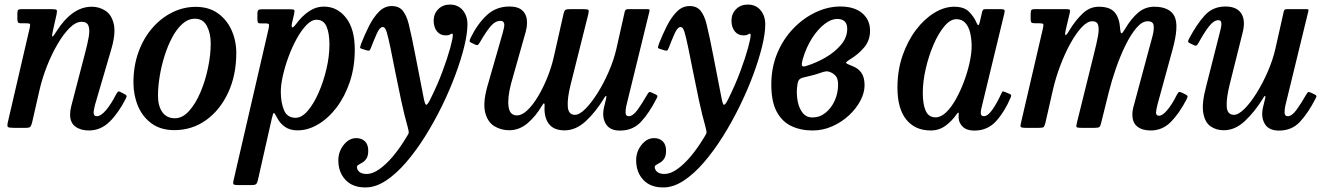

<svg xmlns="http://www.w3.org/2000/svg" viewBox="-20 -560 5818 841"><path d="M75 -520H205.5Q224.5 -520 227.8 -516.5Q231 -513 228 -498L211.5 -424.5Q206 -400.5 209.5 -400Q213 -399.5 228 -423.5Q260.5 -475 299.2 -502.8Q338 -530.5 382 -530.5Q416 -530.5 443 -512.2Q470 -494 478.8 -452.5Q487.5 -411 466.5 -341L396.5 -102Q394.5 -95 392.2 -83.2Q390 -71.5 390 -68Q390 -51 404 -51Q422 -51 444.8 -78Q467.5 -105 487.5 -145Q492.5 -154 496.2 -157.8Q500 -161.5 507.5 -157L525 -148Q532 -144.5 534 -141.2Q536 -138 531 -128Q499 -65 460 -26.8Q421 11.5 369.5 11.5Q333.5 11.5 310.2 -5.5Q287 -22.5 287 -58.5Q287 -76 292.5 -96.5L352.5 -327Q363.5 -368 368.8 -399Q374 -430 367.5 -447.2Q361 -464.5 337.5 -464.5Q312 -464.5 284.8 -437.5Q257.5 -410.5 231.8 -366.2Q206 -322 185.5 -269.8Q165 -217.5 153.5 -167.5L121 -25Q118 -12.5 114 -6.2Q110 0 94 0H40.5Q18.5 0 14.5 -4Q10.5 -8 14.5 -25.5L110.5 -439.5Q113.5 -452.5 110.5 -455.2Q107.5 -458 95.5 -458H73.5Q61 -458 58.5 -462.5Q56 -467 56 -480V-499.5Q56 -512.5 59.2 -516.2Q62.5 -520 75 -520Z M564.5 -198.5Q564.5 -271 586.5 -331.8Q608.5 -392.5 646.8 -436.8Q685 -481 734.2 -505.5Q783.5 -530 837.5 -530Q894.5 -530 934 -502Q973.5 -474 994.2 -428Q1015 -382 1015 -328Q1015 -231 979.5 -154.5Q944 -78 882.8 -34Q821.5 10 743.5 10Q684 10 644 -19.2Q604 -48.5 584.2 -96Q564.5 -143.5 564.5 -198.5ZM672 -141Q672 -96 691 -69Q710 -42 746 -42Q779.5 -42 808.2 -74Q837 -106 858.2 -156.2Q879.5 -206.5 891.2 -263.2Q903 -320 903 -369.5Q903 -414 886.2 -446Q869.5 -478 834 -478Q804.5 -478 779.5 -456Q754.5 -434 734.8 -397.2Q715 -360.5 701 -316Q687 -271.5 679.5 -225.8Q672 -180 672 -141Z M1130.5 -519.5H1248.5Q1266 -519.5 1268.8 -516.2Q1271.5 -513 1268 -497.5L1260.5 -465.5Q1255.5 -445.5 1259.2 -440.8Q1263 -436 1277.5 -455.5Q1302 -489 1332.8 -510Q1363.5 -531 1399 -531Q1457 -531 1495.5 -482.2Q1534 -433.5 1534 -342Q1534 -266.5 1512.5 -202.2Q1491 -138 1455 -90.2Q1419 -42.5 1374.2 -15.8Q1329.5 11 1283.5 11Q1251 11 1229 -3.8Q1207 -18.5 1194 -44Q1183 -65 1179.5 -65.2Q1176 -65.5 1170.5 -40.5L1110 227Q1107.5 239.5 1103.2 245Q1099 250.5 1084 250.5H1020Q1004.5 250.5 1002.2 246Q1000 241.5 1003 230L1156 -432Q1159 -445.5 1158.5 -451.5Q1158 -457.5 1143 -457.5H1122Q1111.5 -457.5 1109.5 -461.8Q1107.5 -466 1107.5 -478.5V-499Q1107.5 -513.5 1112.2 -516.5Q1117 -519.5 1130.5 -519.5ZM1210 -158Q1210 -111.5 1223.8 -77.8Q1237.5 -44 1275 -44Q1301.5 -44 1327.8 -74.5Q1354 -105 1375.5 -153.8Q1397 -202.5 1410 -258.2Q1423 -314 1423 -364.5Q1423 -414.5 1410.2 -444Q1397.5 -473.5 1366.5 -473.5Q1345 -473.5 1322.8 -450.8Q1300.5 -428 1280.2 -391.5Q1260 -355 1244.2 -312.5Q1228.5 -270 1219.2 -229.2Q1210 -188.5 1210 -158Z M1932.5 -405Q1908 -405 1893.8 -423Q1879.5 -441 1879.5 -470.5Q1880 -500.5 1900 -520.2Q1920 -540 1950.5 -540Q1986 -540 2006.8 -515.5Q2027.5 -491 2027.5 -453Q2027.5 -413.5 2013.5 -356.2Q1999.5 -299 1974.5 -231.8Q1949.5 -164.5 1915.8 -95.5Q1882 -26.5 1842.2 37Q1802.5 100.5 1759 151Q1715.5 201.5 1670.8 231Q1626 260.5 1583 261Q1526 262 1494 228.5Q1462 195 1462 142Q1462 104 1485.5 74.5Q1509 45 1540.5 45Q1564.5 45 1578.8 59.2Q1593 73.5 1593 100Q1593 122 1585.5 133.8Q1578 145.5 1568.2 151.5Q1558.5 157.5 1551 161.5Q1543.5 165.5 1543.5 171.5Q1543.5 184 1554.2 193Q1565 202 1586.5 202Q1612 202 1641.5 181.2Q1671 160.5 1700.8 125.2Q1730.5 90 1757 46Q1767.5 29.5 1769.8 24Q1772 18.5 1766 -3Q1751 -56 1737.5 -118.5Q1724 -181 1712.2 -241Q1700.5 -301 1690.8 -348.2Q1681 -395.5 1674 -419Q1671.5 -427 1667.5 -434.2Q1663.5 -441.5 1655.5 -441.5Q1643.5 -441.5 1630.5 -412.8Q1617.5 -384 1605 -351Q1601.5 -342 1598.8 -339.5Q1596 -337 1587.5 -339L1568.5 -345Q1556.5 -348 1557.2 -352.8Q1558 -357.5 1562 -369Q1577.5 -408.5 1596.5 -446.2Q1615.5 -484 1640 -508.8Q1664.5 -533.5 1696 -533.5Q1727.5 -533.5 1744 -513.2Q1760.5 -493 1770 -456Q1783.5 -401 1800.2 -313.8Q1817 -226.5 1836.5 -127.5Q1842 -99.5 1847.8 -101Q1853.5 -102.5 1864 -123.5Q1896.5 -188.5 1918.5 -248Q1940.5 -307.5 1952 -349.8Q1963.5 -392 1963.5 -406.5Q1963.5 -412.5 1960 -412.5Q1956.5 -412.5 1951 -408.8Q1945.5 -405 1932.5 -405Z M2041 -393.5Q2072 -456.5 2112.8 -494Q2153.5 -531.5 2211.5 -531.5Q2250.5 -531.5 2269.5 -512.8Q2288.5 -494 2288.5 -461Q2288.5 -442.5 2283.5 -423.5L2218.5 -193.5Q2202.5 -132 2207.5 -93.2Q2212.5 -54.5 2244.5 -54.5Q2266.5 -54.5 2290.8 -77.8Q2315 -101 2337.5 -139Q2360 -177 2378 -222Q2396 -267 2405.5 -309.5L2449 -502Q2452 -514 2457.2 -517Q2462.5 -520 2477.5 -520H2535Q2554.5 -520 2557.5 -516.2Q2560.5 -512.5 2556.5 -496.5L2479 -187.5Q2464.5 -129 2467 -93Q2469.5 -57 2498.5 -57Q2518 -57 2544 -83Q2570 -109 2597 -151.8Q2624 -194.5 2646.2 -245.5Q2668.5 -296.5 2680 -346.5L2716.5 -509Q2719 -520 2731 -520H2813Q2822.5 -520 2824.2 -518.5Q2826 -517 2824.5 -509.5L2723.5 -97Q2720 -82 2720.2 -66.5Q2720.5 -51 2734 -51Q2752 -51 2772 -78.2Q2792 -105.5 2814.5 -145Q2819.5 -153.5 2822.8 -156Q2826 -158.5 2833.5 -155L2849.5 -147.5Q2857.5 -144 2859.2 -140.8Q2861 -137.5 2856 -128.5Q2823.5 -65 2787.8 -26.5Q2752 12 2695.5 12Q2651 12 2633.5 -17.5Q2616 -47 2625.5 -89L2635 -128.5Q2637.5 -139 2635 -139.5Q2632.5 -140 2628 -133Q2589.5 -69.5 2545.8 -29.2Q2502 11 2453 11Q2405 11 2383.5 -18.2Q2362 -47.5 2365.5 -97Q2366 -107 2362.8 -107Q2359.5 -107 2354.5 -98Q2327 -51 2290.8 -20.2Q2254.5 10.5 2210 10.5Q2175 10.5 2145.8 -7Q2116.5 -24.5 2105.5 -66Q2094.5 -107.5 2114 -179L2182.5 -417.5Q2184 -424 2186.5 -434.5Q2189 -445 2189 -452Q2189 -458.5 2185.2 -463.5Q2181.5 -468.5 2171.5 -468.5Q2148 -468.5 2127 -442.5Q2106 -416.5 2082.5 -375.5Q2077.5 -367 2073.8 -363.8Q2070 -360.5 2061 -365L2045 -372.5Q2036.5 -376.5 2037 -381Q2037.5 -385.5 2041 -393.5Z M3237 -405Q3212.5 -405 3198.2 -423Q3184 -441 3184 -470.5Q3184.5 -500.5 3204.5 -520.2Q3224.5 -540 3255 -540Q3290.5 -540 3311.2 -515.5Q3332 -491 3332 -453Q3332 -413.5 3318 -356.2Q3304 -299 3279 -231.8Q3254 -164.5 3220.2 -95.5Q3186.5 -26.5 3146.8 37Q3107 100.5 3063.5 151Q3020 201.5 2975.2 231Q2930.5 260.5 2887.5 261Q2830.5 262 2798.5 228.5Q2766.5 195 2766.5 142Q2766.5 104 2790 74.5Q2813.5 45 2845 45Q2869 45 2883.2 59.2Q2897.5 73.5 2897.5 100Q2897.5 122 2890 133.8Q2882.5 145.5 2872.8 151.5Q2863 157.5 2855.5 161.5Q2848 165.5 2848 171.5Q2848 184 2858.8 193Q2869.5 202 2891 202Q2916.5 202 2946 181.2Q2975.5 160.5 3005.2 125.2Q3035 90 3061.5 46Q3072 29.5 3074.2 24Q3076.5 18.5 3070.5 -3Q3055.5 -56 3042 -118.5Q3028.5 -181 3016.8 -241Q3005 -301 2995.2 -348.2Q2985.5 -395.5 2978.5 -419Q2976 -427 2972 -434.2Q2968 -441.5 2960 -441.5Q2948 -441.5 2935 -412.8Q2922 -384 2909.5 -351Q2906 -342 2903.2 -339.5Q2900.5 -337 2892 -339L2873 -345Q2861 -348 2861.8 -352.8Q2862.5 -357.5 2866.5 -369Q2882 -408.5 2901 -446.2Q2920 -484 2944.5 -508.8Q2969 -533.5 3000.5 -533.5Q3032 -533.5 3048.5 -513.2Q3065 -493 3074.5 -456Q3088 -401 3104.8 -313.8Q3121.5 -226.5 3141 -127.5Q3146.5 -99.5 3152.2 -101Q3158 -102.5 3168.5 -123.5Q3201 -188.5 3223 -248Q3245 -307.5 3256.5 -349.8Q3268 -392 3268 -406.5Q3268 -412.5 3264.5 -412.5Q3261 -412.5 3255.5 -408.8Q3250 -405 3237 -405Z M3358.5 -189.5Q3358.5 -265 3385 -327.8Q3411.5 -390.5 3455.8 -436Q3500 -481.5 3553.5 -506.5Q3607 -531.5 3660 -531.5Q3722.5 -531.5 3756.8 -502.2Q3791 -473 3791 -425.5Q3791 -382.5 3764.8 -351.8Q3738.5 -321 3702.5 -299.5Q3684 -288 3686 -284.2Q3688 -280.5 3711.5 -271.5Q3739 -261.5 3753 -241.2Q3767 -221 3767 -187Q3767 -154 3749 -119.5Q3731 -85 3699.2 -55.2Q3667.5 -25.5 3626.2 -7Q3585 11.5 3539 11.5Q3487 11.5 3446 -8Q3405 -27.5 3381.8 -71.5Q3358.5 -115.5 3358.5 -189.5ZM3513 -271.5Q3555 -284.5 3596 -308.2Q3637 -332 3664 -364Q3691 -396 3691 -434Q3691 -477 3646.5 -477Q3621 -477 3592 -455Q3563 -433 3537.2 -393Q3511.5 -353 3496 -300.5Q3490.5 -280.5 3492.8 -273Q3495 -265.5 3513 -271.5ZM3572.5 -240.5Q3553 -233.5 3534.2 -229Q3515.5 -224.5 3499 -220.5Q3482.5 -216.5 3477.8 -207Q3473 -197.5 3471 -174.5Q3468.5 -142.5 3474.8 -113Q3481 -83.5 3496.8 -64.5Q3512.5 -45.5 3538.5 -45.5Q3570.5 -45.5 3596 -66Q3621.5 -86.5 3636.2 -119.2Q3651 -152 3651 -189.5Q3651 -214 3641.8 -225.8Q3632.5 -237.5 3618 -243.5Q3607 -248.5 3597 -247.2Q3587 -246 3572.5 -240.5Z M4406.5 -132Q4380.5 -70.5 4343 -29.2Q4305.5 12 4248 12Q4214.5 12 4197.5 -4.5Q4180.5 -21 4179 -42.5Q4178.5 -49.5 4179 -53.5Q4179.5 -57.5 4179.5 -61Q4179.5 -73 4170.5 -60Q4149.5 -29.5 4121.2 -9Q4093 11.5 4056.5 11.5Q3988.5 11.5 3949.8 -36.2Q3911 -84 3911 -176Q3911 -251.5 3933.2 -316Q3955.5 -380.5 3991.8 -428.5Q4028 -476.5 4072 -503.5Q4116 -530.5 4159.5 -530.5Q4203 -530.5 4224.5 -508.5Q4246 -486.5 4255.5 -464.5Q4261 -450.5 4264.8 -449.8Q4268.5 -449 4272 -464.5L4281.5 -506.5Q4283 -513.5 4286 -516.8Q4289 -520 4298 -520H4361.5Q4377 -520 4379.5 -516.2Q4382 -512.5 4379 -500.5L4278.5 -85Q4276 -75 4276 -65.5Q4276 -51 4289.5 -51Q4306.5 -51 4326.5 -79.2Q4346.5 -107.5 4365.5 -149Q4369 -156.5 4370.8 -158.8Q4372.5 -161 4381 -157.5L4400.5 -149.5Q4408 -146.5 4409 -143.5Q4410 -140.5 4406.5 -132ZM4236 -357Q4236 -388 4229.8 -415.2Q4223.5 -442.5 4208.8 -459.2Q4194 -476 4169 -476Q4142.5 -476 4116.5 -445Q4090.5 -414 4069.2 -364.8Q4048 -315.5 4035 -259.2Q4022 -203 4022 -153Q4022 -103 4034.8 -74.5Q4047.5 -46 4078.5 -46Q4101.5 -46 4124.5 -68.2Q4147.5 -90.5 4167.5 -126.5Q4187.5 -162.5 4203 -204.2Q4218.5 -246 4227.2 -286.5Q4236 -327 4236 -357Z M4514 -520H4645Q4661 -520 4664.8 -518.2Q4668.5 -516.5 4665.5 -502.5L4649 -433Q4643.5 -410 4646.8 -406.5Q4650 -403 4665 -428.5Q4690.5 -470.5 4721.8 -500.5Q4753 -530.5 4793 -530.5Q4841.5 -530.5 4862.5 -506Q4883.5 -481.5 4886.5 -434Q4888 -414.5 4892.2 -414Q4896.5 -413.5 4907.5 -432.5Q4934.5 -478.5 4965.2 -504.5Q4996 -530.5 5035.5 -530.5Q5102.5 -530.5 5124 -489.5Q5145.5 -448.5 5115.5 -341L5050 -102Q5048 -95 5045.8 -83.2Q5043.5 -71.5 5043.5 -68Q5043.5 -53 5056.5 -53Q5072.5 -53 5093.8 -78.8Q5115 -104.5 5135 -145Q5139.5 -153.5 5143 -156.2Q5146.5 -159 5156 -154.5L5170.5 -147.5Q5180 -143 5181.5 -139.5Q5183 -136 5177.5 -125Q5145 -62.5 5108.2 -25.5Q5071.5 11.5 5020 11.5Q4983.5 11.5 4961.8 -5.5Q4940 -22.5 4940 -58.5Q4940 -76 4946 -96.5L5008 -327Q5019 -367.5 5027.5 -399Q5036 -430.5 5033.2 -448.8Q5030.5 -467 5007 -467Q4983 -467 4958.2 -438.2Q4933.5 -409.5 4910.5 -363Q4887.5 -316.5 4868.5 -262Q4849.5 -207.5 4836.5 -155.5L4803 -20.5Q4800 -8 4795.8 -4Q4791.5 0 4775 0H4718.5Q4696.5 0 4695 -4.2Q4693.5 -8.5 4698 -26L4773.5 -331Q4783.5 -370.5 4789.2 -401.2Q4795 -432 4790.2 -449.5Q4785.5 -467 4764.5 -467Q4742.5 -467 4717.5 -440Q4692.5 -413 4668.2 -369Q4644 -325 4624 -272Q4604 -219 4592 -166.5L4559 -21.5Q4555.5 -8 4552 -4Q4548.5 0 4531 0H4475Q4452 0 4450.5 -5Q4449 -10 4453.5 -28L4548 -434.5Q4551.5 -450 4549.8 -454Q4548 -458 4533.5 -458H4516.5Q4503 -458 4498.8 -460.8Q4494.5 -463.5 4494.5 -477.5V-497Q4494.5 -511 4497.2 -515.5Q4500 -520 4514 -520Z M5187.5 -389Q5223 -456 5258.2 -493.8Q5293.5 -531.5 5347.5 -531.5Q5397.5 -531.5 5417.2 -500.8Q5437 -470 5422.5 -415L5367 -193Q5351.5 -132 5353.2 -94.5Q5355 -57 5385 -57Q5404.5 -57 5430.8 -83Q5457 -109 5483.8 -151.8Q5510.5 -194.5 5532.8 -245.5Q5555 -296.5 5566.5 -346.5L5603 -509Q5604.5 -515 5607.2 -517.5Q5610 -520 5617.5 -520H5699Q5708.5 -520 5710.5 -518.5Q5712.5 -517 5710.5 -509.5L5610 -97Q5606.5 -82 5606.8 -66.5Q5607 -51 5620.5 -51Q5638.5 -51 5658.5 -78.2Q5678.5 -105.5 5701 -145Q5706 -153.5 5709.2 -156Q5712.5 -158.5 5720 -155L5736 -147.5Q5744 -144 5745.8 -140.8Q5747.5 -137.5 5742.5 -128.5Q5710 -65 5674.2 -26.5Q5638.5 12 5582 12Q5537.5 12 5520 -17.5Q5502.5 -47 5512 -89L5521.5 -128Q5524 -139 5521.5 -139.8Q5519 -140.5 5515 -133.5Q5478 -72.5 5434.2 -31Q5390.5 10.5 5340.5 10.5Q5306.5 10.5 5282 -7Q5257.5 -24.5 5250.5 -65.8Q5243.5 -107 5262.5 -179L5323 -417.5Q5325 -425.5 5328 -438.2Q5331 -451 5329.5 -461.2Q5328 -471.5 5316.5 -471.5Q5296.5 -471.5 5275.2 -444Q5254 -416.5 5230 -372.5Q5225.5 -365 5222 -361.5Q5218.5 -358 5210.5 -362L5193 -370Q5185 -374 5184.2 -377.5Q5183.5 -381 5187.5 -389Z"/></svg>

Font: Besley* Narrow Medium
Style: Italic
Weight: 500
Width: 4
Italic angle: -13°
Designer: Owen Earl
Foundry: indestructible type*
Version: Version 3.000; ttfautohint (v1.8.3)